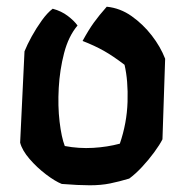

<svg xmlns="http://www.w3.org/2000/svg" viewBox="-20 -536 542 572"><path d="M298 -516Q338 -512 372 -488Q406 -464 432 -430.5Q458 -397 472 -361L464 -121Q456 -105 439.5 -82.5Q423 -60 403.5 -39Q384 -18 365 -4Q335 5 308 10.5Q281 16 247.5 16Q214 16 164 12Q144 4 117 -16.5Q90 -37 68 -62.5Q46 -88 40 -111L53 -383Q61 -403 74.5 -427.5Q88 -452 104.5 -475Q121 -498 137 -510Q163 -503 182 -488.5Q201 -474 211 -460Q184 -428 171 -378Q158 -328 155 -274Q152 -220 157.5 -173.5Q163 -127 173 -101Q215 -93 257.5 -95.5Q300 -98 337 -108Q358 -169 360 -232.5Q362 -296 351 -343Q317 -369 289.5 -384.5Q262 -400 226 -414Q244 -447 259.5 -468.5Q275 -490 298 -516Z"/></svg>

Font: Langar
Style: Regular
Weight: 400
Designer: Alessia Mazzarella
Foundry: Typeland
Version: Version 1.001; ttfautohint (v1.8.3)